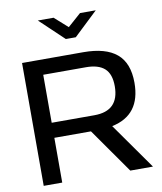

<svg xmlns="http://www.w3.org/2000/svg" viewBox="-94 -956 870 1031"><g transform="rotate(-10 340.5 -440.0)"><path d="M394 -669.9Q515.6 -669.9 575.9 -619.1Q636.2 -568.4 636.2 -460.9Q636.2 -284.7 478 -252L655.8 0H532.2L360.8 -244.1H161.1V0H60.1V-669.9ZM161.1 -326.2H394Q528.8 -326.2 528.8 -460.9Q528.8 -527.3 495.4 -557.6Q461.9 -587.9 394 -587.9H161.1ZM183.1 -879.9H269L340.8 -815.9L413.1 -879.9H499L368.2 -755.9H314Z"/></g></svg>

Font: LT Wave
Style: Regular
Weight: 400
Designer: Daniel Lyons
Version: Version 2.5 (Glyphs App)